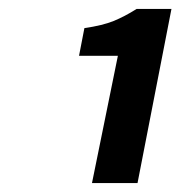

<svg xmlns="http://www.w3.org/2000/svg" viewBox="-20 -785 416 430"><path d="M186 -375 244 -660H157L169 -722Q210 -728 234.5 -738Q259 -748 286 -765H364L288 -375Z"/></svg>

Font: Source Sans 3
Style: Bold Italic
Weight: 700
Italic angle: -11°
Designer: Paul D. Hunt
Foundry: Adobe
Version: Version 3.052;hotconv 1.1.0;makeotfexe 2.6.0